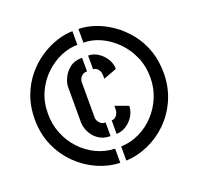

<svg xmlns="http://www.w3.org/2000/svg" viewBox="-132 -862 1076 1046"><g transform="rotate(-20 406.5 -338.5)"><path d="M392 43Q326 41 262.5 13Q199 -15 147.5 -65.5Q96 -116 65.5 -185Q35 -254 35 -339Q35 -413 58 -473.5Q81 -534 119 -580Q157 -626 204 -657Q251 -688 300 -704Q349 -720 392 -720V-641Q344 -641 295 -620Q246 -599 204.5 -559.5Q163 -520 138 -465Q113 -410 113 -341Q113 -281 134.5 -227Q156 -173 194.5 -131.5Q233 -90 283.5 -65.5Q334 -41 392 -39ZM427 43V-39Q484 -41 534.5 -65.5Q585 -90 623 -131Q661 -172 683 -225Q705 -278 705 -338Q705 -405 680.5 -460Q656 -515 615.5 -555.5Q575 -596 526 -618.5Q477 -641 427 -641V-720Q472 -720 522 -703Q572 -686 618.5 -653.5Q665 -621 703 -573.5Q741 -526 762 -465Q783 -404 782 -329Q780 -248 749.5 -180.5Q719 -113 668.5 -64Q618 -15 555.5 12.5Q493 40 427 43ZM467 -417V-434Q467 -451 461 -463Q455 -475 445.5 -481Q436 -487 427 -487V-566Q457 -566 484 -548.5Q511 -531 527.5 -504Q544 -477 544 -446ZM392 -112Q357 -112 333 -125.5Q309 -139 294.5 -158.5Q280 -178 273 -198.5Q266 -219 266 -234V-444Q266 -464 279 -493Q292 -522 319.5 -544Q347 -566 392 -566V-487Q374 -487 363.5 -478.5Q353 -470 349 -459.5Q345 -449 345 -443V-234Q345 -228 349.5 -218Q354 -208 364.5 -199.5Q375 -191 392 -191ZM427 -112V-190Q444 -190 455.5 -204Q467 -218 468 -240V-260L544 -232Q544 -202 527.5 -174.5Q511 -147 484 -129.5Q457 -112 427 -112Z"/></g></svg>

Font: Stick No Bills ExtraLight
Style: Bold
Weight: 700
Version: Version 2.000